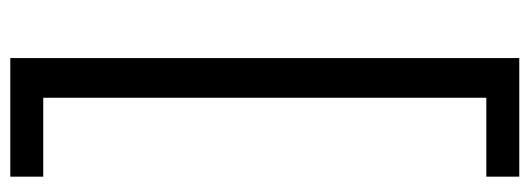

<svg xmlns="http://www.w3.org/2000/svg" viewBox="-348 -514 1029 373"><g transform="rotate(90 166.5 -327.5)"><path d="M92.8 167V-821.8H323.2V-757.8H169.9V103H323.2V167Z"/></g></svg>

Font: Lumene Sans
Style: Regular
Weight: 400
Designer: Deni Anggara
Version: Version 1.003;Glyphs 3.1.2 (3151)